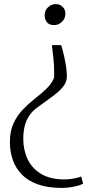

<svg xmlns="http://www.w3.org/2000/svg" viewBox="-20 -770 449 940"><path d="M279.5 -549Q288 -522 294.2 -493.5Q300.5 -465 304 -439.8Q307.5 -414.5 307.5 -397Q307.5 -374 295.5 -355.2Q283.5 -336.5 263.2 -319Q243 -301.5 216.8 -283.2Q190.5 -265 162 -243.5Q140 -227.5 124.8 -206Q109.5 -184.5 101.8 -156Q94 -127.5 94 -90Q94 -35 115.5 10Q137 55 182 81.8Q227 108.5 296.5 108.5Q314.5 108.5 338.8 104.5Q363 100.5 377.5 94L387 129Q377 135 359.2 139.8Q341.5 144.5 321 147.2Q300.5 150 283 150Q214 150 165.8 132.8Q117.5 115.5 87.2 84.8Q57 54 42.8 13.2Q28.5 -27.5 28.5 -75Q28.5 -128 46.2 -166.2Q64 -204.5 91.5 -233.2Q119 -262 149 -285.5Q179 -309 204.5 -332.8Q230 -356.5 243 -385Q245.5 -390.5 245.2 -401.5Q245 -412.5 245 -419Q245 -453 241.8 -482.2Q238.5 -511.5 234 -549ZM253 -750Q272.5 -750 286.2 -737Q300 -724 300 -702.5Q300 -679 283 -663Q266 -647 245 -647Q220.5 -647 209.5 -661.5Q198.5 -676 198.5 -694.5Q198.5 -719 215.2 -734.5Q232 -750 253 -750Z"/></svg>

Font: Merriweather 120pt Light
Style: Regular
Weight: 300
Version: Version 2.100